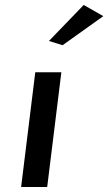

<svg xmlns="http://www.w3.org/2000/svg" viewBox="-20 -763 436 773"><path d="M177 -598 232 -581 396 -698 317 -743ZM170 -10 227 -472H122L65 -10Z"/></svg>

Font: Bluebird
Style: LiExtObl
Weight: 300
Designer: Jasper
Foundry: Cannot Into Space Fonts
Version: Version 0.98